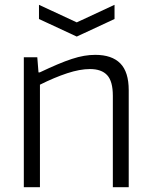

<svg xmlns="http://www.w3.org/2000/svg" viewBox="-20 -778 631 798"><path d="M79 -540H135L140 -477H145Q185 -496 218 -510Q251 -524 278.5 -533Q306 -542 329.5 -546Q353 -550 376 -550Q445 -550 480 -514.5Q515 -479 515 -403V0H449V-380Q449 -440 425.5 -465.5Q402 -491 354 -491Q312 -491 259 -473.5Q206 -456 146 -426V0H79ZM142 -758 299 -685 456 -758V-699L299 -626L142 -699Z"/></svg>

Font: EncodeSans
Style: Light
Weight: 300
Designer: Pablo Impallari, Andres Torresi
Foundry: Pablo Impallari, Andres Torresi
Version: Version 1.000; ttfautohint (v1.4.1)